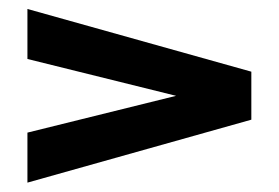

<svg xmlns="http://www.w3.org/2000/svg" viewBox="-20 -462 610 420"><path d="M40 -62.5V-171.9L365.2 -252.4L40 -333V-442.4L529.8 -305.2V-200.2Z"/></svg>

Font: Horta
Style: Regular
Weight: 600
Width: 3
Version: Version 0.11